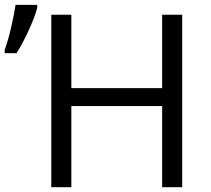

<svg xmlns="http://www.w3.org/2000/svg" viewBox="-41 -775 873 795"><path d="M713.4 0H630.4V-335.9H254.4V0H171.4V-713.9H254.4V-410.2H630.4V-713.9H713.4ZM-21.5 -568.8Q-8.3 -604 4.6 -659.4Q17.6 -714.8 23.4 -754.9H113.3V-743.7Q104.5 -707.5 77.9 -649.7Q51.3 -591.8 27.3 -554.7H-21.5Z"/></svg>

Font: Open Sans ACDW
Style: acdw
Weight: 400
Foundry: Ascender Corporation
Version: Version 1.10